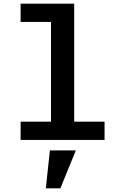

<svg xmlns="http://www.w3.org/2000/svg" viewBox="-20 -760 680 1043"><path d="M92 -99H257V-641H92V-740H383V-99H548V0H92ZM251 57H392L308 263H229Z"/></svg>

Font: Writer SemiBold
Style: Regular
Weight: 600
Monospace: yes
Designer: Mike Abbink, Paul van der Laan, Pieter van Rosmalen
Foundry: Bold Monday
Version: Version 2.001 2020